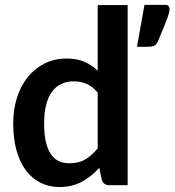

<svg xmlns="http://www.w3.org/2000/svg" viewBox="-20 -764 720 792"><path d="M383 -382Q362 -407.5 337.2 -418Q312.5 -428.5 284 -428.5Q256 -428.5 233.5 -418Q211 -407.5 195 -386.2Q179 -365 170.5 -332.2Q162 -299.5 162 -255Q162 -210 169.2 -178.8Q176.5 -147.5 190 -127.8Q203.5 -108 223 -99.2Q242.5 -90.5 266.5 -90.5Q305 -90.5 332 -106.5Q359 -122.5 383 -152ZM506.5 -743V0H431Q406.5 0 400 -22.5L389.5 -72Q358.5 -36.5 318.2 -14.5Q278 7.5 224.5 7.5Q182.5 7.5 147.5 -10Q112.5 -27.5 87.2 -60.8Q62 -94 48.2 -143Q34.5 -192 34.5 -255Q34.5 -312 50 -361Q65.5 -410 94.5 -446Q123.5 -482 164 -502.2Q204.5 -522.5 255 -522.5Q298 -522.5 328.5 -509Q359 -495.5 383 -472.5V-743ZM659 -744Q673 -744 676.2 -737.8Q679.5 -731.5 679.5 -725.5Q679.5 -721 677.8 -713.2Q676 -705.5 670.8 -690.8Q665.5 -676 656 -652.8Q646.5 -629.5 631.5 -593.5Q625 -579 615 -575Q605 -571 589 -571H545L576 -744Z"/></svg>

Font: LatoLatin
Style: Bold
Weight: 700
Designer: Lukasz Dziedzic with Adam Twardoch and Botio Nikoltchev
Foundry: tyPoland Lukasz Dziedzic
Version: Version 2.015; 2015-08-06; http://www.latofonts.com/